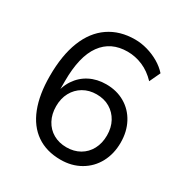

<svg xmlns="http://www.w3.org/2000/svg" viewBox="-168 -843 936 981"><g transform="rotate(30 300.0 -352.5)"><path d="M325 9Q241 9 182.5 -31.5Q124 -72 94 -149Q64 -226 64 -335Q64 -457 97.5 -541.5Q131 -626 195.5 -670Q260 -714 349 -714Q385 -714 422 -703.5Q459 -693 491.5 -674Q524 -655 547 -629L517 -565Q480 -604 436.5 -622.5Q393 -641 347 -641Q298 -641 260.5 -623Q223 -605 196.5 -568.5Q170 -532 157 -477.5Q144 -423 144 -351V-258H135Q141 -315 168.5 -356.5Q196 -398 239 -420Q282 -442 336 -442Q398 -442 446 -414Q494 -386 521 -335.5Q548 -285 548 -220Q548 -154 520 -102Q492 -50 441 -20.5Q390 9 325 9ZM319 -61Q363 -61 397 -80.5Q431 -100 450 -135.5Q469 -171 469 -217Q469 -263 450 -298Q431 -333 397.5 -353Q364 -373 319 -373Q275 -373 241 -353Q207 -333 188 -298Q169 -263 169 -217Q169 -171 188 -135.5Q207 -100 241 -80.5Q275 -61 319 -61Z"/></g></svg>

Font: NunitoSans1
Style: Book
Weight: 400
Designer: Vernon Adams
Foundry: Vernon Adams
Version: Version 3.101;gftools[0.9.27]